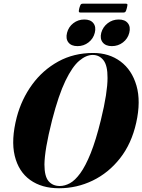

<svg xmlns="http://www.w3.org/2000/svg" viewBox="-20 -994 760 1024"><path d="M477 -711.5Q562 -711.5 622.8 -666.2Q683.5 -621 707.8 -537.5Q732 -454 706.5 -339.5Q681.5 -227.5 620 -149.5Q558.5 -71.5 474 -30.8Q389.5 10 295 10Q202.5 10 140.8 -34.2Q79 -78.5 58.5 -163.2Q38 -248 69.5 -369.5Q95 -465.5 151.5 -543Q208 -620.5 290.8 -666Q373.5 -711.5 477 -711.5ZM299 -2Q325.5 -2 352.8 -16.8Q380 -31.5 408 -69.8Q436 -108 463.8 -177Q491.5 -246 518 -354Q536.5 -429.5 545 -484.8Q553.5 -540 553.5 -578Q554 -644.5 531.8 -672.8Q509.5 -701 474.5 -701Q439.5 -701 402.5 -669.8Q365.5 -638.5 329 -563Q292.5 -487.5 258 -354Q237 -271 227.2 -213.2Q217.5 -155.5 217 -117Q217 -53.5 239 -27.8Q261 -2 299 -2ZM393.5 -748Q360 -748 344.8 -767.8Q329.5 -787.5 337.5 -819Q345.5 -850.5 371 -870.2Q396.5 -890 430 -890Q463 -890 478.2 -870.2Q493.5 -850.5 485.5 -819Q477.5 -787.5 452 -767.8Q426.5 -748 393.5 -748ZM576.5 -748Q543.5 -748 527.8 -767.8Q512 -787.5 520 -819Q528.5 -850 554.2 -870Q580 -890 613 -890Q646.5 -890 662 -870.2Q677.5 -850.5 669.5 -819Q661.5 -787.5 635.8 -767.8Q610 -748 576.5 -748ZM403 -950.5Q407 -965 410.5 -969.8Q414 -974.5 422 -974.5H650.5Q658.5 -974.5 659.5 -970.5Q660.5 -966.5 656.5 -951Q653 -936.5 649.5 -931.8Q646 -927 638 -927H409.5Q401.5 -927 400.5 -931.8Q399.5 -936.5 403 -950.5Z"/></svg>

Font: Fraunces 144pt S000
Style: Bold Italic
Weight: 700
Italic angle: -16°
Version: Version 1.000; ttfautohint (v1.8.3)